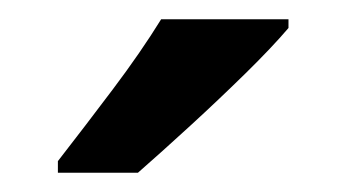

<svg xmlns="http://www.w3.org/2000/svg" viewBox="-20 -785 359 199"><path d="M279 -756Q262 -736 234.5 -709Q207 -682 177 -654.5Q147 -627 123 -606H40V-618Q68 -654 97 -692.5Q126 -731 147 -765H279Z"/></svg>

Font: Noto Sans Hebrew Condensed SemiBold
Style: Regular
Weight: 600
Width: 3
Designer: Ben Nathan
Foundry: Google LLC
Version: Version 3.001; ttfautohint (v1.8.4.7-5d5b)